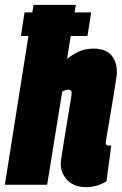

<svg xmlns="http://www.w3.org/2000/svg" viewBox="-34 -760 501 790"><path d="M401 -172Q401 -161 413 -161Q415 -161 418 -161Q421 -161 424 -162L404 -14Q387 -3 365 3.5Q343 10 320 10Q272 10 244 -18Q216 -46 216 -86Q216 -97 221 -128Q226 -159 232.5 -199.5Q239 -240 245.5 -279Q252 -318 256.5 -345.5Q261 -373 261 -378Q261 -391 247 -391Q235 -391 222 -383L160 0H-14L83 -612H52L67 -709H99L104 -740H278L273 -709H341L326 -612H257L242 -518Q274 -542 298 -551Q322 -560 351 -560Q399 -560 423 -534Q447 -508 447 -462Q447 -453 442 -422Q437 -391 430.5 -350.5Q424 -310 417 -270Q410 -230 405.5 -202.5Q401 -175 401 -172Z"/></svg>

Font: Georama Condensed Black
Style: Italic
Weight: 900
Width: 3
Italic angle: -9°
Designer: Jean-Baptiste Levee
Foundry: Production Type
Version: Version 1.000